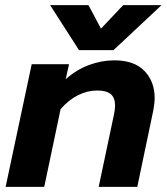

<svg xmlns="http://www.w3.org/2000/svg" viewBox="-20 -731 655 751"><path d="M176 -711H326L375 -619L462 -711H612L424 -535H289ZM104 -480H250L237 -421Q278 -458 327.5 -476.5Q377 -495 427 -495Q505 -495 545 -453.5Q585 -412 585 -347Q585 -328 580 -301L517 0H366L426 -284Q430 -301 430 -319Q430 -349 413 -363Q396 -377 360 -377Q322 -377 285 -358.5Q248 -340 217 -304L153 0H2Z"/></svg>

Font: Prompt Semibold
Style: Italic
Weight: 600
Italic angle: -12°
Designer: Katatrad Team
Foundry: CadsonDemak
Version: Version 1.000